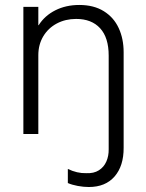

<svg xmlns="http://www.w3.org/2000/svg" viewBox="-20 -543 592 778"><path d="M74.7 -515.1H135.3V-440.9H136.7Q161.1 -479.5 204.1 -501.2Q247.1 -522.9 301.3 -522.9Q359.9 -522.9 400.4 -497.8Q440.9 -472.7 460.9 -429.4Q481 -386.2 481 -331.1V55.7Q481.4 129.4 444.3 172.1Q407.2 214.8 339.8 214.8Q318.4 214.8 294.9 210.4Q271.5 206.1 254.9 198.7V141.6Q292.5 159.7 329.1 158.7Q359.9 160.2 380.4 147.2Q400.9 134.3 410.9 111.6Q420.9 88.9 420.4 61.5V-317.9Q420.4 -390.6 385.7 -428.5Q351.1 -466.3 288.6 -466.3Q245.1 -466.3 210.2 -447.8Q175.3 -429.2 155.3 -395.8Q135.3 -362.3 135.3 -319.3V0H74.7Z"/></svg>

Font: Reddit Sans Light
Style: Regular
Weight: 300
Designer: Stephen Hutchings
Foundry: Reddit
Version: Version 1.013